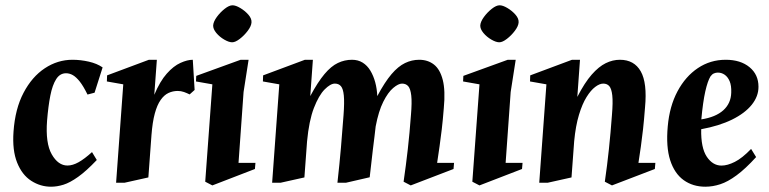

<svg xmlns="http://www.w3.org/2000/svg" viewBox="-20 -691 2908 726"><path d="M173 15Q132.7 15 98.1 -7.3Q63.4 -29.6 44.8 -76.1Q26.1 -122.5 31.1 -193.1Q37.1 -279.6 69.1 -340.2Q101 -400.9 149.5 -432.9Q198 -465 254.1 -465Q284.9 -465 315.8 -457.9Q346.7 -450.9 368 -436.1L337.6 -340.5L310.9 -333.5Q295.2 -365.5 281.5 -382.8Q267.7 -400 255.3 -407Q242.9 -414 229.7 -414Q206.5 -414 192.4 -391.7Q178.2 -369.5 170.3 -329.4Q162.4 -289.2 158 -235Q151.5 -149.6 175.7 -107.4Q199.9 -65.1 235 -65.1Q255 -65.1 277.5 -77.8Q300 -90.5 327.9 -115.9L346 -86Q306 -43.9 275.2 -22.1Q244.5 -0.2 220.1 7.4Q195.7 15 173 15Z M419 0 446.1 -372.1 384.1 -383 384.9 -406 543 -465H573.1L563.4 -332.6Q585.1 -384.1 610.7 -412.7Q636.2 -441.4 662.4 -453.2Q688.5 -465 709 -465L715.9 -350.9L697.1 -334Q686.9 -339 675.7 -343.1Q664.5 -347.1 652 -347.1Q633.7 -347.1 617.2 -339.5Q600.7 -331.9 587.5 -313.1Q574.2 -294.4 565.4 -262Q556.5 -229.6 552.7 -179.5L541 -20.1L450.9 0Z M783 10.1 756 -3.9 783 -372.1 721 -383 722.1 -404.1 889.9 -465H920L901 -343.1L881.9 -75.1H945.9L943.9 -52ZM857.9 -531.1Q845.6 -531.1 828.1 -541.2Q810.5 -551.3 797.9 -566.4Q785.4 -581.5 786 -595.1Q787 -609.1 799.9 -626.9Q812.9 -644.6 829.7 -657.8Q846.5 -671 859.1 -671Q871.4 -671 888.6 -660.7Q905.9 -650.5 919.1 -635.6Q932.2 -620.6 931 -606Q930 -592 916.7 -574.4Q903.5 -556.9 886.7 -544Q869.9 -531.1 857.9 -531.1Z M1009 0 1036.1 -372.1 974.1 -383 974.9 -406 1133 -465H1163.1L1153.2 -327.7Q1181.5 -380.6 1206.8 -410.7Q1232.1 -440.9 1257.6 -452.9Q1283 -465 1310.9 -465Q1333.9 -465 1351.3 -454.2Q1368.7 -443.4 1380.4 -424Q1392.1 -404.6 1398.8 -379.9Q1405.5 -355.1 1406.6 -327.6Q1434.9 -380.7 1460.3 -410.5Q1485.7 -440.2 1511.5 -452.6Q1537.2 -465 1565.1 -465Q1597.7 -465 1620.8 -447Q1643.9 -429 1654.2 -388.8Q1664.5 -348.6 1658.1 -281.9Q1654.5 -236.2 1650.4 -201.7Q1646.4 -167.2 1642.1 -137.7Q1637.9 -108.1 1632.9 -75.1H1696.9L1694.9 -52L1533.1 10.1L1506.1 -3.9Q1515.1 -65.9 1522 -126.9Q1528.9 -188 1533.9 -256Q1538 -304 1535.1 -329.6Q1532.2 -355.3 1523.6 -365.1Q1514.9 -374.9 1500.1 -374.9Q1486.4 -374.9 1466.8 -358.4Q1447.2 -341.9 1429.3 -306.3Q1411.4 -270.6 1400.5 -213Q1399.5 -200.6 1396.2 -176.1Q1393 -151.5 1389.6 -122.7Q1386.1 -94 1383.2 -66.8Q1380.2 -39.6 1377.9 -20.7L1288.1 0H1255.9Q1263.9 -71.4 1269.2 -132.9Q1274.5 -194.5 1279 -255.9Q1282.6 -303.9 1280.1 -329.6Q1277.6 -355.4 1269.2 -365.1Q1260.9 -374.9 1246.1 -374.9Q1229.5 -374.9 1207.5 -352.8Q1185.5 -330.6 1166.9 -282.6Q1148.4 -234.6 1141.1 -156.8L1131 -20.1L1040.9 0Z M1793 10.1 1766 -3.9 1793 -372.1 1731 -383 1732.1 -404.1 1899.9 -465H1930L1911 -343.1L1891.9 -75.1H1955.9L1953.9 -52ZM1867.9 -531.1Q1855.6 -531.1 1838.1 -541.2Q1820.5 -551.3 1807.9 -566.4Q1795.4 -581.5 1796 -595.1Q1797 -609.1 1809.9 -626.9Q1822.9 -644.6 1839.7 -657.8Q1856.5 -671 1869.1 -671Q1881.4 -671 1898.6 -660.7Q1915.9 -650.5 1929.1 -635.6Q1942.2 -620.6 1941 -606Q1940 -592 1926.7 -574.4Q1913.5 -556.9 1896.7 -544Q1879.9 -531.1 1867.9 -531.1Z M2019 0 2046.1 -372.1 1984.1 -383 1984.9 -406 2143 -465H2173.1L2163 -324.6Q2190.7 -378.5 2217.4 -408.9Q2244.1 -439.2 2270.4 -452.1Q2296.7 -465 2323.9 -465Q2378.1 -465 2402.9 -421.1Q2427.7 -377.2 2419 -284.9Q2415.4 -237.7 2411.5 -202.5Q2407.6 -167.2 2403.4 -137.7Q2399.1 -108.1 2394.1 -75.1H2458.1L2456.1 -52L2294 10.1L2267 -3.9Q2276 -65.9 2282.4 -126.9Q2288.9 -188 2293.9 -256Q2298 -304.4 2295.2 -330Q2292.4 -355.6 2283.9 -365.3Q2275.5 -374.9 2261 -374.9Q2247.2 -374.9 2230.6 -362.3Q2213.9 -349.8 2197.8 -323.9Q2181.7 -298.1 2169.2 -256.7Q2156.6 -215.3 2151.1 -157.1L2141 -20.1L2050.9 0Z M2647.1 15Q2599.9 15 2565.1 -9.9Q2530.4 -34.9 2514.1 -85.3Q2497.9 -135.7 2504.9 -213Q2511.6 -289.1 2541.8 -345.7Q2572 -402.2 2619 -433.6Q2666 -465 2724.1 -465Q2780.1 -465 2814.1 -437Q2848.1 -409 2848 -362.9Q2848.2 -326.8 2822.5 -294.8Q2796.7 -262.8 2748.1 -238.8Q2699.5 -214.9 2631.4 -202.4Q2630 -132.4 2652.4 -98.6Q2674.9 -64.9 2708.1 -64.9Q2730.6 -64.9 2758.5 -78.9Q2786.4 -92.9 2820.1 -127.9L2839.1 -97.1Q2798.6 -52.6 2765.2 -28.1Q2731.9 -3.5 2703.4 5.7Q2674.9 15 2647.1 15ZM2631.9 -239.6Q2686.1 -248 2715.1 -274.1Q2744 -300.3 2745 -341Q2746 -367.4 2739 -383.8Q2732 -400.2 2720.2 -408.4Q2708.5 -416.5 2694.2 -416.5Q2686.6 -416.5 2679.5 -413.4Q2672.4 -410.3 2666.6 -402.3Q2655.9 -385.1 2646.9 -345.4Q2638 -305.8 2631.9 -239.6Z"/></svg>

Font: Ancizar Serif Light
Style: Italic
Weight: 300
Italic angle: -4°
Designer: Cesar Puertas, Viviana Monsalve, Julian Moncada, Julian Prieto, Jose Castro, Felipe Aragon, Mariel Hernandez, Sara Alarc
Version: Version 8.100